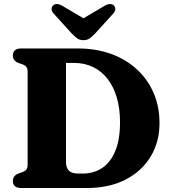

<svg xmlns="http://www.w3.org/2000/svg" viewBox="-20 -943 853 963"><path d="M44.5 -34.5Q44.5 -61 70.5 -72L92 -79.5Q105 -84 111.8 -92.2Q118.5 -100.5 118.5 -115.5V-584.5Q118.5 -599.5 111.8 -607.8Q105 -616 92 -620.5L70.5 -628Q44.5 -639 44.5 -665.5Q44.5 -681.5 54.8 -690.8Q65 -700 86 -700H368.5Q461 -700 536.5 -672.8Q612 -645.5 666.5 -595.2Q721 -545 750.5 -476.5Q780 -408 780 -325.5Q780 -231.5 735.8 -158Q691.5 -84.5 609.8 -42.2Q528 0 415 0H86Q65 0 54.8 -9.2Q44.5 -18.5 44.5 -34.5ZM396 -72.5Q450.5 -72.5 492.5 -100.5Q534.5 -128.5 558.2 -185.8Q582 -243 582 -330Q582 -398 566 -453Q550 -508 519.8 -547Q489.5 -586 446.8 -606.8Q404 -627.5 350 -627.5H311V-131.5Q311 -100.5 326.2 -86.5Q341.5 -72.5 371 -72.5ZM437 -828.5 294 -913Q264 -931 246.5 -916Q239.5 -910 238.8 -898.5Q238 -887 249.5 -874.5L338 -777Q353.5 -761 366.2 -751.2Q379 -741.5 398.5 -741.5Q418 -741.5 430.8 -751.2Q443.5 -761 459 -777L547.5 -874.5Q559 -887 558.2 -898.5Q557.5 -910 550.5 -916Q533 -931 503 -913L360 -828.5Z"/></svg>

Font: Fraunces 28pt Soft Wonky
Style: Bold
Weight: 700
Version: Version 1.000;[b76b70a41]